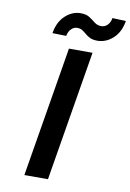

<svg xmlns="http://www.w3.org/2000/svg" viewBox="-100 -995 717 1056"><g transform="rotate(10 258.0 -467.0)"><path d="M365.4 -727.3 244.7 0H112.9L233.7 -727.3ZM206.7 -793.7 129.6 -795.5Q139.9 -859 178.4 -894.7Q217 -930.4 264.2 -930.4Q295.5 -930.4 314.3 -917.8Q333.1 -905.2 348.9 -892.6Q364.7 -880 387.1 -880Q407.3 -880 421.9 -895.2Q436.4 -910.5 440 -934.3L515.6 -931.1Q505 -867.5 466.4 -832.6Q427.9 -797.6 380.3 -797.2Q354.4 -797.2 338.6 -804.9Q322.8 -812.5 311.4 -822.4Q300.1 -832.4 288.4 -840Q276.6 -847.7 258.9 -847.7Q240.1 -847.7 225.5 -832.7Q210.9 -817.8 206.7 -793.7Z"/></g></svg>

Font: Inter UI Semi Bold
Style: Italic
Weight: 600
Italic angle: -9.39999°
Designer: Rasmus Andersson
Foundry: rsms
Version: 3.2;8d6f07862